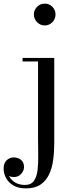

<svg xmlns="http://www.w3.org/2000/svg" viewBox="-88 -780 413 1060"><path d="M55 260Q14.5 260 -12.8 244.5Q-40 229 -54 204Q-68 179 -68 151Q-68 120 -51 104.5Q-34 89 -11 89Q1.5 89 14.2 94.2Q27 99.5 35.8 111.2Q44.5 123 44.5 143Q44.5 162 29 179.8Q13.5 197.5 -11.5 197.5Q-26 197.5 -38.8 192Q-51.5 186.5 -59.2 176.2Q-67 166 -67 151H-48Q-48 175 -36.2 195.5Q-24.5 216 -2.5 228.5Q19.5 241 49.5 241Q83.5 241 99.2 218.5Q115 196 119.5 158.2Q124 120.5 123 74Q122 27.5 122 -20V-440.5H36.5V-460H211.5V11.5Q211.5 60.5 205.2 105.2Q199 150 182 184.8Q165 219.5 134.5 239.8Q104 260 55 260ZM159 -639.5Q134.5 -639.5 116.8 -657.5Q99 -675.5 99 -700Q99 -725 116.8 -742.5Q134.5 -760 159 -760Q184 -760 201.2 -742.5Q218.5 -725 218.5 -700Q218.5 -675.5 201.2 -657.5Q184 -639.5 159 -639.5Z"/></svg>

Font: Bodoni Moda SC
Style: Regular
Weight: 400
Designer: Owen Earl
Foundry: indestructible type
Version: Version 2.005